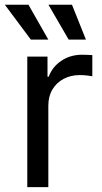

<svg xmlns="http://www.w3.org/2000/svg" viewBox="-39 -773 423 793"><path d="M73.7 0V-539.1H157.2V-456.1H162.1Q177.2 -497.1 214.4 -522Q251.5 -546.9 299.8 -546.9Q310.1 -546.9 322.8 -546.4Q335.4 -545.9 342.3 -545.4V-458Q338.4 -459 323 -460.9Q307.6 -462.9 290 -462.9Q253.4 -462.9 223.9 -447.3Q194.3 -431.6 177.5 -403.3Q160.6 -375 160.6 -336.4V0ZM244.6 -609.4 161.1 -753.4H258.3L315.9 -609.4ZM88.4 -609.4 -19 -753.4H78.6L160.6 -609.4Z"/></svg>

Font: Inter 18pt
Style: Regular
Weight: 400
Designer: Rasmus Andersson
Foundry: rsms
Version: Version 4.001;git-66647c0bb